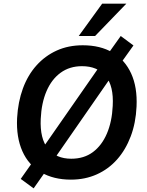

<svg xmlns="http://www.w3.org/2000/svg" viewBox="-20 -978 811 1056"><path d="M370 10Q275 10 206 -30Q137 -70 103 -146.5Q69 -223 74 -328Q79 -418 106 -491.5Q133 -565 180.5 -618Q228 -671 292 -700Q356 -729 435 -729Q532 -729 599.5 -689Q667 -649 701.5 -573.5Q736 -498 731 -392Q727 -302 699 -228Q671 -154 624 -101Q577 -48 512.5 -19Q448 10 370 10ZM372 -105Q442 -105 491 -141.5Q540 -178 568 -243.5Q596 -309 600 -396Q606 -505 561 -559.5Q516 -614 431 -614Q363 -614 313.5 -578Q264 -542 236 -477Q208 -412 204 -324Q199 -215 244 -160Q289 -105 372 -105ZM165 58 94 6 173 -106 213 -161 527 -612 565 -669 644 -780 714 -728 634 -616 595 -560 282 -109 243 -53ZM413 -780 542 -958H675L503 -780Z"/></svg>

Font: Nunitoga
Style: Bold Italic
Weight: 700
Italic angle: -9°
Designer: Vernon Adams
Foundry: Vernon Adams
Version: Version 1.0